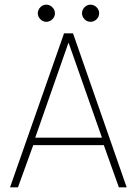

<svg xmlns="http://www.w3.org/2000/svg" viewBox="-20 -803 583 823"><path d="M254.5 -660H293L523 0H489.5L425 -181H122.5L57 0H23ZM131 -213H417L274.5 -618.5H273ZM368 -709.5Q353 -709.5 342.2 -720.8Q331.5 -732 331.5 -746Q331.5 -760.5 342.2 -771.8Q353 -783 368 -783Q382.5 -783 393.8 -772Q405 -761 405 -746Q405 -731 393.8 -720.2Q382.5 -709.5 368 -709.5ZM178.5 -709.5Q163.5 -709.5 152.8 -720.8Q142 -732 142 -746Q142 -760.5 152.8 -771.8Q163.5 -783 178.5 -783Q193 -783 204.2 -772Q215.5 -761 215.5 -746Q215.5 -731 204.2 -720.2Q193 -709.5 178.5 -709.5Z"/></svg>

Font: League Spartan Thin Thin
Style: Regular
Weight: 250
Version: Version 2.002